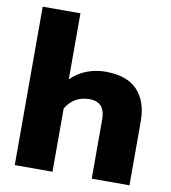

<svg xmlns="http://www.w3.org/2000/svg" viewBox="-83 -810 785 882"><g transform="rotate(10 310.0 -369.5)"><path d="M45 -739H221V-431Q253 -463 294.5 -479Q336 -495 382 -495Q483 -495 531.5 -442.5Q580 -390 580 -300V0H404V-277Q404 -358 330 -358Q296 -358 268 -342.5Q240 -327 221 -295V0H45Z"/></g></svg>

Font: Prompt
Style: Bold
Weight: 700
Designer: Katatrad Team
Foundry: CadsonDemak
Version: Version 1.000